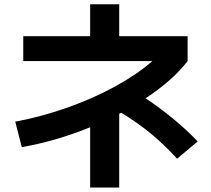

<svg xmlns="http://www.w3.org/2000/svg" viewBox="-20 -799 978 891"><path d="M687 -515.6H87.9V-630.9H398.4V-779.3H533.2V-630.9H850.6V-515.6Q782.7 -426.8 655.8 -342.8Q722.7 -298.3 784.7 -247.1Q846.7 -195.8 897.5 -142.6L801.8 -62.5Q742.2 -127.9 680.2 -179Q618.2 -230 542.5 -275.9L533.2 -271V71.3H398.4V-208.5Q238.8 -143.6 81.1 -116.2L50.8 -234.4Q173.3 -257.3 293.7 -300Q414.1 -342.8 515.9 -398.7Q617.7 -454.6 687 -515.6Z"/></svg>

Font: Pretendard
Style: Bold
Weight: 700
Designer: Base glyphs from Inter by Rasmus Andersson; Hangeul glyphs from Noto Sans CJK(Source Han Sans) by Jang Soo-young and Kan
Foundry: Kil Hyung-jin
Version: Version 1.309